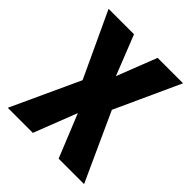

<svg xmlns="http://www.w3.org/2000/svg" viewBox="-159 -644 742 742"><g transform="rotate(45 211.5 -273.0)"><path d="M132 -280 3 0H140L209 -177L281 0H420L293 -279L415 -546H276L212 -382L147 -546H8Z"/></g></svg>

Font: Noto Sans Kannada ExtraCondensed
Style: Bold
Weight: 700
Width: 2
Designer: Jelle Bosma - Monotype Design Team
Foundry: Monotype Imaging Inc.
Version: Version 2.005